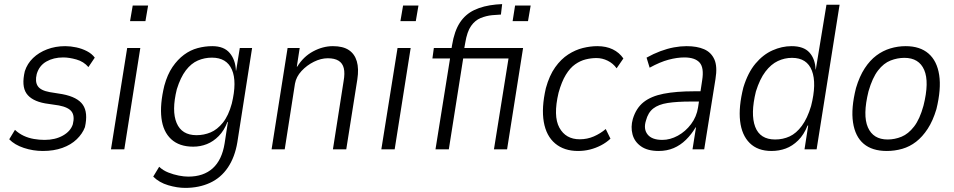

<svg xmlns="http://www.w3.org/2000/svg" viewBox="-20 -728 4650 936"><path d="M189 8Q141 8 96 -7Q51 -22 25 -49L53 -95Q72 -77 95.5 -66Q119 -55 145.5 -50.5Q172 -46 197 -46Q249 -46 286.5 -67Q324 -88 335 -122Q345 -162 329.5 -183.5Q314 -205 267 -214L200 -224Q134 -236 109 -272.5Q84 -309 101 -381Q113 -418 141 -445Q169 -472 209.5 -487.5Q250 -503 298 -503Q324 -503 352 -497Q380 -491 404 -478.5Q428 -466 442 -447L411 -401Q388 -428 352.5 -438Q317 -448 288 -448Q241 -448 206 -428Q171 -408 159 -367Q150 -330 164 -308.5Q178 -287 222 -279L284 -269Q358 -255 384 -217Q410 -179 394 -108Q382 -76 354 -49Q326 -22 284 -7Q242 8 189 8Z M614 -625 627 -701H702L689 -625ZM521 0 600 -494H664L586 0Z M883 188Q844 188 800 175Q756 162 727 133L756 85Q775 103 800.5 113Q826 123 851.5 128Q877 133 898 133Q972 133 1017 92.5Q1062 52 1075 -29L1091 -133L1089 -134Q1073 -92 1046.5 -65Q1020 -38 988.5 -25.5Q957 -13 922 -13Q854 -13 814.5 -49.5Q775 -86 767 -152.5Q759 -219 781 -310Q796 -365 821 -401.5Q846 -438 877 -461Q908 -484 943.5 -493.5Q979 -503 1015 -503Q1072 -503 1100 -469.5Q1128 -436 1130 -384L1131 -383L1149 -494H1209L1137 -34Q1125 38 1091 88.5Q1057 139 1003.5 163.5Q950 188 883 188ZM938 -69Q974 -69 1006.5 -82.5Q1039 -96 1066.5 -130Q1094 -164 1110 -223Q1136 -330 1110.5 -388.5Q1085 -447 1013 -447Q977 -447 944.5 -433Q912 -419 886 -385Q860 -351 842 -293Q816 -188 841 -128.5Q866 -69 938 -69Z M1304 0 1382 -494H1441L1427 -403H1429Q1459 -452 1506.5 -477.5Q1554 -503 1603 -503Q1652 -503 1680.5 -484Q1709 -465 1719.5 -429Q1730 -393 1722 -341L1668 0H1603L1655 -332Q1662 -371 1656 -395.5Q1650 -420 1630.5 -432Q1611 -444 1578 -444Q1545 -444 1510.5 -427Q1476 -410 1450 -382Q1424 -354 1418 -320L1368 0Z M1932 -625 1945 -701H2020L2007 -625ZM1839 0 1918 -494H1982L1904 0Z M2103 0 2174 -443H2088L2095 -494H2204L2177 -467L2184 -509Q2195 -576 2221.5 -617Q2248 -658 2292 -679Q2336 -700 2398 -706L2428 -708L2422 -657L2379 -654Q2350 -651 2323 -640Q2296 -629 2276.5 -601.5Q2257 -574 2248 -519L2240 -474L2225 -494H2530L2452 0H2388L2459 -443H2238L2168 0ZM2479 -625 2491 -701H2567L2554 -625Z M2798 8Q2730 8 2686.5 -28.5Q2643 -65 2631 -133.5Q2619 -202 2641 -298Q2658 -360 2686.5 -400Q2715 -440 2750 -462.5Q2785 -485 2821.5 -494Q2858 -503 2892 -503Q2935 -503 2967 -487.5Q2999 -472 3019 -443L2986 -395Q2969 -419 2942.5 -432Q2916 -445 2888 -445Q2862 -445 2835.5 -438.5Q2809 -432 2784 -414.5Q2759 -397 2738.5 -363.5Q2718 -330 2703 -276Q2676 -162 2707 -105.5Q2738 -49 2806 -49Q2843 -49 2875 -63Q2907 -77 2933 -99L2956 -52Q2936 -33 2910 -19.5Q2884 -6 2856 1Q2828 8 2798 8Z M3191 8Q3137 8 3105 -14.5Q3073 -37 3063.5 -73Q3054 -109 3065 -148Q3081 -201 3117.5 -230Q3154 -259 3215 -271Q3276 -283 3365 -283H3407L3400 -233H3348Q3280 -233 3235 -226Q3190 -219 3164.5 -199Q3139 -179 3129 -140Q3116 -99 3137 -72.5Q3158 -46 3209 -46Q3247 -46 3284.5 -66.5Q3322 -87 3349 -123Q3376 -159 3383 -204L3403 -336Q3413 -398 3390.5 -423Q3368 -448 3316 -448Q3281 -448 3239.5 -437Q3198 -426 3147 -398L3132 -447Q3166 -466 3199.5 -478.5Q3233 -491 3265 -497Q3297 -503 3327 -503Q3378 -503 3412.5 -488Q3447 -473 3462.5 -438.5Q3478 -404 3468 -343L3413 0H3356L3373 -107H3371Q3351 -73 3324 -46.5Q3297 -20 3264 -6Q3231 8 3191 8Z M3741 8Q3674 8 3635 -30.5Q3596 -69 3588 -138Q3580 -207 3604 -302Q3626 -374 3663 -418Q3700 -462 3746 -482.5Q3792 -503 3839 -503Q3898 -503 3926 -472Q3954 -441 3956 -389H3957L4009 -705H4073L3961 0H3902L3920 -116H3917Q3899 -71 3871 -43.5Q3843 -16 3810.5 -4Q3778 8 3741 8ZM3759 -48Q3797 -48 3829.5 -63Q3862 -78 3889 -114.5Q3916 -151 3934 -211Q3962 -321 3938 -383.5Q3914 -446 3841 -446Q3805 -446 3772 -430.5Q3739 -415 3711.5 -379Q3684 -343 3665 -282Q3638 -172 3661.5 -110Q3685 -48 3759 -48Z M4303 8Q4232 8 4190.5 -27Q4149 -62 4138.5 -131Q4128 -200 4153 -299Q4170 -356 4195.5 -395Q4221 -434 4252.5 -457.5Q4284 -481 4320.5 -492Q4357 -503 4395 -503Q4465 -503 4506.5 -467Q4548 -431 4558.5 -362.5Q4569 -294 4545 -196Q4528 -139 4502.5 -100Q4477 -61 4446 -37Q4415 -13 4378.5 -2.5Q4342 8 4303 8ZM4307 -48Q4342 -48 4375 -61.5Q4408 -75 4436 -111Q4464 -147 4482 -213Q4511 -328 4485.5 -387Q4460 -446 4389 -446Q4355 -446 4321.5 -433Q4288 -420 4260.5 -384.5Q4233 -349 4214 -283Q4185 -166 4211 -107Q4237 -48 4307 -48Z"/></svg>

Font: Nunito Sans 7pt Condensed Light
Style: Italic
Weight: 300
Width: 3
Italic angle: -9°
Designer: Vernon Adams
Foundry: Vernon Adams
Version: Version 3.101;gftools[0.9.27]